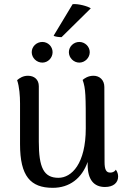

<svg xmlns="http://www.w3.org/2000/svg" viewBox="-20 -886 610 920"><path d="M415 -846C402 -856 354 -869 328 -866L237 -715C243 -710 263 -708 275 -708ZM183 -586C210 -586 232 -609 232 -636C232 -663 210 -685 183 -685C155 -685 132 -663 132 -636C132 -609 155 -586 183 -586ZM310 -636C310 -609 333 -586 360 -586C387 -586 410 -609 410 -636C410 -663 387 -685 360 -685C333 -685 310 -663 310 -636ZM535 -73C528 -61 516 -59 508 -59C489 -59 481 -73 481 -110L480 -469C480 -503 457 -523 428 -523C402 -523 384 -510 376 -503C391 -461 391 -426 391 -271C391 -101 323 -34 260 -34C189 -34 166 -84 166 -207V-473C166 -505 144 -523 114 -523C90 -523 74 -512 62 -502C73 -470 76 -425 76 -391V-195C76 -42 126 14 233 14C313 14 372 -31 400 -110V-97C400 -25 430 10 483 10C523 10 546 -10 546 -40C546 -51 543 -62 535 -73Z"/></svg>

Font: Arima Koshi Medium
Style: Regular
Weight: 500
Designer: Joana Correia and Natanael Gama
Foundry: NDISCOVER
Version: Version 1.019;PS 001.019;hotconv 1.0.88;makeotf.lib2.5.64775